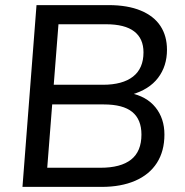

<svg xmlns="http://www.w3.org/2000/svg" viewBox="-20 -732 724 752"><path d="M68 0 123 -712H405Q480 -712 531.5 -690.5Q583 -669 608.5 -630Q634 -591 634 -537Q634 -473 599 -427Q564 -381 494 -361L488 -368Q554 -355 589 -311.5Q624 -268 624 -205Q624 -140 594.5 -94Q565 -48 509.5 -24Q454 0 378 0ZM165 -75H374Q453 -75 493.5 -107Q534 -139 534 -205Q534 -264 498 -293.5Q462 -323 386 -323H170L177 -400H383Q460 -400 501 -432Q542 -464 542 -527Q542 -581 505.5 -609Q469 -637 395 -637H209Z"/></svg>

Font: Muli Medium
Style: Italic
Weight: 500
Italic angle: -4.541°
Designer: Vernon Adams
Foundry: Vernon Adams
Version: Version 2.100; ttfautohint (v1.8.1.43-b0c9)